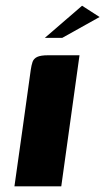

<svg xmlns="http://www.w3.org/2000/svg" viewBox="-20 -654 370 674"><path d="M30.7 0Q45 -101.7 59.5 -204.2Q74 -306.6 87.9 -408.3Q90.3 -425 94.2 -436.5Q98.2 -448.1 110.4 -454.1Q122.7 -460 149.1 -460H259.1L195.1 0ZM137.3 -521 268.1 -633.9 329.6 -594.3 198.4 -521Z"/></svg>

Font: Genos Thin
Style: Italic
Weight: 100
Italic angle: -8°
Designer: Robert E. Leuschke
Foundry: Robert E. Leuschke
Version: Version 1.010